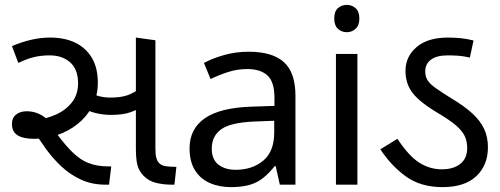

<svg xmlns="http://www.w3.org/2000/svg" viewBox="-20 -757 2051 787"><path d="M413 0Q357 0 312.5 -20.5Q268 -41 232.5 -74Q197 -107 168.5 -146.5Q140 -186 116 -225L127 -265Q170 -270 209.5 -287.5Q249 -305 274.5 -337Q300 -369 300 -416Q300 -472 268 -501Q236 -530 183 -530Q149 -530 119.5 -523Q90 -516 55 -499L29 -568Q66 -584 106 -593.5Q146 -603 186 -603Q245 -603 288.5 -582Q332 -561 356.5 -520Q381 -479 381 -418Q381 -364 358.5 -321.5Q336 -279 298.5 -249Q261 -219 214.5 -203.5Q168 -188 121 -188Q75 -188 52 -202.5Q29 -217 29 -249Q29 -274 46 -287.5Q63 -301 90 -301Q116 -301 140.5 -290Q165 -279 199 -246H186Q233 -178 269.5 -140.5Q306 -103 342 -89Q378 -75 422 -75H436L427 0ZM435 -286Q402 -286 370.5 -294Q339 -302 316 -318L325 -389Q346 -376 373.5 -366.5Q401 -357 432 -357Q476 -357 503.5 -367Q531 -377 562 -400L577 -329Q548 -309 516.5 -297.5Q485 -286 435 -286ZM685 0Q650 0 619.5 -7.5Q589 -15 568 -37Q549 -57 543 -81.5Q537 -106 537 -148V-603L617 -592V-152Q617 -125 620 -112.5Q623 -100 629 -92Q640 -78 661 -75.5Q682 -73 703 -73L695 0Z M999 -545Q1097 -545 1144 -502Q1191 -459 1191 -365V0H1127L1110 -76H1106Q1083 -47 1058.5 -27.5Q1034 -8 1002.5 1Q971 10 926 10Q878 10 839.5 -7Q801 -24 779 -59.5Q757 -95 757 -149Q757 -229 820 -272.5Q883 -316 1014 -320L1105 -323V-355Q1105 -422 1076 -448Q1047 -474 994 -474Q952 -474 914 -461.5Q876 -449 843 -433L816 -499Q851 -518 899 -531.5Q947 -545 999 -545ZM1025 -259Q925 -255 886.5 -227Q848 -199 848 -148Q848 -103 875.5 -82Q903 -61 946 -61Q1014 -61 1059 -98.5Q1104 -136 1104 -214V-262Z M1445 -536V0H1357V-536ZM1402 -737Q1422 -737 1437.5 -723.5Q1453 -710 1453 -681Q1453 -653 1437.5 -639Q1422 -625 1402 -625Q1380 -625 1365 -639Q1350 -653 1350 -681Q1350 -710 1365 -723.5Q1380 -737 1402 -737Z M1794 10Q1704 10 1643.5 -34Q1583 -78 1539 -145L1609 -188Q1656 -117 1699 -90Q1742 -63 1791 -63Q1839 -63 1867 -85.5Q1895 -108 1895 -150Q1895 -179 1884 -201Q1873 -223 1846 -245.5Q1819 -268 1771 -296Q1723 -325 1694.5 -351Q1666 -377 1654 -405Q1642 -433 1642 -466Q1642 -525 1687.5 -564Q1733 -603 1816 -603Q1842 -603 1868 -600.5Q1894 -598 1921 -591L1906 -521Q1880 -527 1859 -528.5Q1838 -530 1815 -530Q1770 -530 1746.5 -512.5Q1723 -495 1723 -464Q1723 -443 1733 -427.5Q1743 -412 1766.5 -395.5Q1790 -379 1830 -354Q1882 -323 1915 -293Q1948 -263 1964 -229.5Q1980 -196 1980 -153Q1980 -80 1932.5 -35Q1885 10 1794 10Z"/></svg>

Font: lguzrati15
Style: Book
Weight: 400
Designer: Jelle Bosma - Monotype Design Team, Universal Thirst
Foundry: Monotype Imaging Inc.
Version: Version 2.106